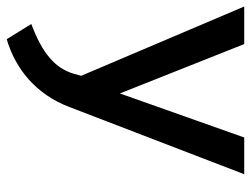

<svg xmlns="http://www.w3.org/2000/svg" viewBox="-112 -432 756 579"><g transform="rotate(90 266.5 -143.0)"><path d="M95.7 215.3C187 188.5 262.2 125.5 299.8 27.3L502.9 -501H392.1L259.3 -126L110.4 -501H-2.9L206.1 -9.3L199.2 15.1C183.1 68.4 139.2 107.9 49.8 141.1L95.7 215.3Z"/></g></svg>

Font: Ride SemiBold
Style: Regular
Weight: 600
Version: Version 3.000